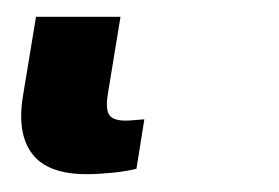

<svg xmlns="http://www.w3.org/2000/svg" viewBox="-20 38 326 224"><path d="M81.1 241.2Q35.6 241.2 17.6 217.5Q-0.5 193.8 6.8 149.9L22 57.6H120.6L106 146.5Q103 163.6 106.9 171.1Q110.8 178.7 126.5 178.7Q131.3 178.7 136.2 178.2Q141.1 177.7 148.4 177.2L139.2 234.9Q128.4 237.8 111.3 239.5Q94.2 241.2 81.1 241.2Z"/></svg>

Font: Inter SemiBold
Style: Italic
Weight: 600
Italic angle: -9.3988°
Designer: Rasmus Andersson
Foundry: rsms
Version: Version 4.001;git-66647c0bb